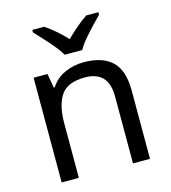

<svg xmlns="http://www.w3.org/2000/svg" viewBox="-113 -857 844 949"><g transform="rotate(-15 309.0 -383.0)"><path d="M343 -546Q439 -546 488 -499.5Q537 -453 537 -349V0H450V-343Q450 -472 330 -472Q241 -472 207 -422Q173 -372 173 -278V0H85V-536H156L169 -463H174Q200 -505 246 -525.5Q292 -546 343 -546ZM263 -606Q250 -629 228 -655.5Q206 -682 182 -708Q158 -734 140 -753V-766H200Q226 -749 254 -725Q282 -701 307 -674Q334 -701 362 -725Q390 -749 416 -766H478V-753Q459 -734 434.5 -708Q410 -682 387.5 -655.5Q365 -629 353 -606Z"/></g></svg>

Font: Noto Sans Zanabazar Square
Style: Regular
Weight: 400
Version: Version 2.005; ttfautohint (v1.8.4.7-5d5b)